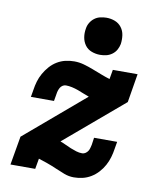

<svg xmlns="http://www.w3.org/2000/svg" viewBox="-86 -839 772 917"><g transform="rotate(10 300.0 -381.0)"><path d="M334 8Q310 8 287.5 -0.5Q265 -9 243.5 -18.5Q222 -28 199.5 -36Q177 -44 155 -51L146 0H26L50 -139L338 -384Q323 -389 309 -395Q295 -401 281 -406Q267 -411 251.5 -414.5Q236 -418 221 -418Q213 -418 205.5 -413Q198 -408 194 -401Q190 -394 187.5 -386Q185 -378 184 -370L178 -335H66L72 -370Q75 -391 81 -411.5Q87 -432 98 -451.5Q109 -471 124 -488Q139 -505 158 -516.5Q177 -528 198 -533Q219 -538 241 -538Q265 -538 288 -531.5Q311 -525 333 -516.5Q355 -508 377 -499.5Q399 -491 421 -484L429 -530H549L526 -391L242 -150Q256 -145 269.5 -138.5Q283 -132 296.5 -126.5Q310 -121 324.5 -116.5Q339 -112 354 -112Q362 -112 369.5 -117Q377 -122 381.5 -129Q386 -136 388 -144Q390 -152 392 -160L397 -195H509L503 -160Q500 -139 494 -118.5Q488 -98 477.5 -78.5Q467 -59 451.5 -42Q436 -25 417 -13.5Q398 -2 377 3Q356 8 334 8ZM356 -590Q335 -590 315 -597.5Q295 -605 283 -621.5Q271 -638 267.5 -659Q264 -680 268 -702Q270 -717 278 -730.5Q286 -744 298.5 -753.5Q311 -763 326.5 -766.5Q342 -770 356 -770Q378 -770 397.5 -762.5Q417 -755 429.5 -738.5Q442 -722 445 -701Q448 -680 445 -658Q442 -643 434.5 -629.5Q427 -616 414 -606.5Q401 -597 386 -593.5Q371 -590 356 -590Z"/></g></svg>

Font: Iosevka Slab Heavy Extended
Style: Italic
Weight: 900
Width: 7
Italic angle: -9°
Monospace: yes
Designer: Belleve Invis
Foundry: Belleve Invis
Version: Version 11.1.0; ttfautohint (v1.8.3)